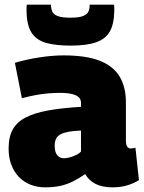

<svg xmlns="http://www.w3.org/2000/svg" viewBox="-20 -795 619 825"><path d="M17 -157Q17 -207 35 -239Q53 -271 91 -290.5Q129 -310 187.5 -320.5Q246 -331 328 -336V-353Q328 -376 304.5 -386Q281 -396 239 -396Q218 -396 190.5 -394Q163 -392 133.5 -386.5Q104 -381 74 -373L44 -525Q90 -539 147 -548Q204 -557 254 -557Q350 -557 408.5 -534Q467 -511 494 -466Q521 -421 521 -355V-194Q521 -172 527 -164.5Q533 -157 541 -157Q546 -157 551.5 -158Q557 -159 562 -160L577 -21Q555 -7 526.5 1.5Q498 10 464 10Q420 10 391 -4.5Q362 -19 346 -47Q320 -29 294.5 -16Q269 -3 240 3.5Q211 10 174 10Q140 10 111 -1.5Q82 -13 61 -35Q40 -57 28.5 -87.5Q17 -118 17 -157ZM215 -169Q215 -141 226 -128Q237 -115 255 -115Q265 -115 278.5 -118.5Q292 -122 306 -128.5Q320 -135 328 -144V-234Q297 -233 275.5 -229Q254 -225 240.5 -218Q227 -211 221 -199Q215 -187 215 -169ZM283 -599Q221 -599 179 -610.5Q137 -622 116 -654Q95 -686 94 -747Q94 -754 94 -761Q94 -768 95 -775H199Q199 -774 199 -772.5Q199 -771 199 -768Q200 -756 205 -744.5Q210 -733 228 -726Q246 -719 283 -719Q319 -719 336.5 -726Q354 -733 359.5 -744.5Q365 -756 365 -768Q365 -771 365 -772.5Q365 -774 365 -775H470Q471 -768 471 -761Q471 -754 471 -747Q470 -691 451.5 -659Q433 -627 392 -613Q351 -599 283 -599Z"/></svg>

Font: Georama ExtraBold
Style: Regular
Weight: 800
Designer: Jean-Baptiste Levee
Foundry: Production Type
Version: Version 1.001